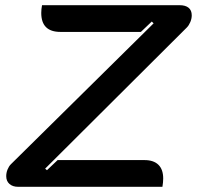

<svg xmlns="http://www.w3.org/2000/svg" viewBox="-20 -720 759 740"><path d="M4 -41Q4 -54 9 -66.5Q14 -79 22 -87L572 -630L565 -637L523 -597H213Q139 -597 139 -670Q139 -684 142 -700H672Q695 -700 707 -690Q719 -680 719 -661Q719 -648 713.5 -635Q708 -622 700 -614L154 -70L161 -64L202 -103H537Q572 -103 590.5 -85Q609 -67 609 -32Q609 -18 606 0H50Q29 0 16.5 -11Q4 -22 4 -41Z"/></svg>

Font: K2D SemiBold
Style: Italic
Weight: 600
Italic angle: -10°
Designer: Katatrad Aksorn Co.,Ltd.
Foundry: Cadson Demak Co.,Ltd.
Version: Version 1.000; ttfautohint (v1.6)